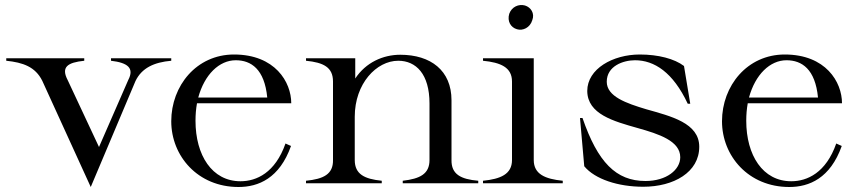

<svg xmlns="http://www.w3.org/2000/svg" viewBox="-20 -733 3433 768"><path d="M665 -490V-500H424V-490C491 -482 518 -461 493 -413L376 -145L251 -412C223 -465 250 -483 317 -490V-500H5V-490C72 -483 121 -466 149 -410L343 15L522 -409C547 -461 596 -484 665 -490Z M934 15C1014 15 1098 -20 1144 -149L1122 -159C1081 -42 1006 -8 942 -8C828 -8 762 -112 762 -250C762 -275 764 -298 768 -320H1145C1145 -405 1080 -515 916 -515C766 -515 665 -390 665 -248C665 -109 771 15 934 15ZM773 -343C798 -435 857 -492 923 -492C985 -492 1038 -456 1049 -343Z M1786 -93V-332C1786 -451 1703 -514 1581 -514C1512 -514 1443 -483 1401 -419V-500H1204V-490C1274 -483 1312 -464 1312 -407V-93C1313 -36 1274 -17 1204 -10V0H1507V-10C1438 -17 1399 -36 1399 -93V-266C1399 -399 1486 -490 1573 -490C1644 -490 1698 -437 1698 -319V-93C1698 -37 1660 -18 1591 -10V0H1893V-10C1823 -16 1785 -36 1786 -93Z M1912 -10V0H2231V-10C2161 -17 2115 -36 2115 -93V-500H1912V-490C1982 -483 2028 -464 2028 -407V-93C2028 -36 1982 -17 1912 -10ZM2109 -652C2120 -680 2103 -704 2080 -711C2055 -718 2027 -706 2017 -678C2008 -648 2023 -623 2048 -616C2071 -609 2100 -622 2109 -652Z M2553 14C2675 14 2777 -44 2777 -146C2777 -241 2664 -268 2565 -296C2485 -320 2407 -347 2407 -406C2407 -469 2473 -492 2520 -492C2597 -492 2672 -444 2731 -318H2741L2716 -469C2678 -498 2613 -515 2539 -515C2432 -515 2329 -458 2329 -369C2330 -276 2435 -248 2530 -221C2616 -197 2701 -169 2701 -104C2701 -54 2646 -9 2562 -9C2444 -9 2371 -84 2310 -261H2300L2317 -68C2360 -16 2453 14 2553 14Z M3137 15C3217 15 3301 -20 3347 -149L3325 -159C3284 -42 3209 -8 3145 -8C3031 -8 2965 -112 2965 -250C2965 -275 2967 -298 2971 -320H3348C3348 -405 3283 -515 3119 -515C2969 -515 2868 -390 2868 -248C2868 -109 2974 15 3137 15ZM2976 -343C3001 -435 3060 -492 3126 -492C3188 -492 3241 -456 3252 -343Z"/></svg>

Font: Sprat
Style: Regular
Weight: 400
Designer: Ethan Nakache
Foundry: Collletttivo
Version: Version 2.000;Glyphs 3.2 (3217)